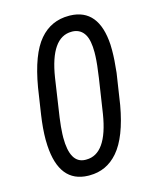

<svg xmlns="http://www.w3.org/2000/svg" viewBox="-111 -796 706 880"><g transform="rotate(-15 242.0 -355.5)"><path d="M371.1 -509.8Q371.6 -519.5 371.6 -528.8Q371.6 -585 356 -612.3Q337.9 -644.5 300.3 -647Q297.4 -647 293.9 -647Q195.3 -647 166.5 -463.4L139.6 -281.7Q133.3 -235.4 132.3 -206.1Q131.8 -196.8 131.8 -188Q131.8 -65.9 202.6 -63.5Q205.6 -63.5 208.5 -63.5Q306.2 -63.5 335.4 -245.1L360.4 -410.2Q369.6 -472.7 371.1 -509.8ZM197.3 10.3Q62.5 6.8 52.2 -171.4Q51.3 -185.1 51.3 -199.7Q51.3 -252 61 -316.9L79.6 -439.9Q105.5 -591.8 161.6 -657.2Q216.3 -721.2 301.3 -720.7Q303.7 -720.7 306.2 -720.7Q440.9 -717.3 451.2 -543.5Q451.7 -531.2 451.7 -517.1Q451.7 -472.7 444.8 -411.6L422.4 -264.2Q396.5 -118.2 339.8 -52.7Q285.6 10.3 204.6 10.3Q201.2 10.3 197.3 10.3Z"/></g></svg>

Font: MAUL Condensed Italic
Style: Condenced Regular Italic
Weight: 400
Italic angle: -12°
Designer: MAUL
Version: Version 1.0; 2020; ttfautohint (v1.8.3)